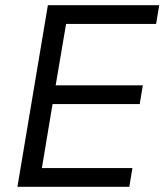

<svg xmlns="http://www.w3.org/2000/svg" viewBox="-20 -718 640 738"><path d="M47 0 164 -698H592L580 -626H234L194 -390H529L517 -318H182L141 -72H489L477 0Z"/></svg>

Font: iA Writer Duo S
Style: Italic
Weight: 400
Italic angle: -9.5°
Designer: Mike Abbink, Paul van der Laan, Pieter van Rosmalen, Oliver Reichenstein
Foundry: Bold Monday and Information Architects Inc.
Version: Version 2.000